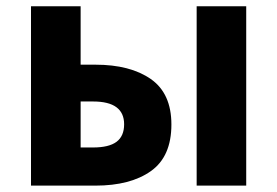

<svg xmlns="http://www.w3.org/2000/svg" viewBox="-20 -582 869 602"><path d="M232.8 -562.4V-379.2H279.2Q388.2 -379.2 452.8 -334.2Q517.4 -289.2 517.4 -191.6Q517.4 -91.2 453.2 -45.6Q389 0 279.2 0H77.2V-562.4ZM369.2 -192.4Q369.2 -227.8 345 -245.8Q320.8 -263.8 271.6 -263.8H232.8V-119.6H271.6Q321.6 -119.6 345.4 -137.4Q369.2 -155.2 369.2 -192.4ZM752 -562.4V0H596.6V-562.4Z"/></svg>

Font: 寒蝉端黑体 Light
Style: Regular
Weight: 300
Designer: ChillDuanSans {Warren2060}; 
Source Han Sans {Ryoko NISHIZUKA 西塚涼子 (kana, bopomofo & ideographs); Paul D. Hunt (Latin, G
Foundry: ChillType&Adobe
Version: Version 1.300;Glyphs 3.3 (3306)